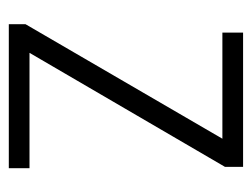

<svg xmlns="http://www.w3.org/2000/svg" viewBox="-88 -484 572 436"><g transform="rotate(90 198.0 -266.0)"><path d="M362 0V-47H100L359 -491V-532H54V-485H295L35 -38V0Z"/></g></svg>

Font: Noto Sans Khmer SemiCondensed Light
Style: Regular
Weight: 300
Width: 4
Designer: Danh Hong and the Monotype Design Team
Foundry: Monotype Imaging Inc.
Version: Version 2.004